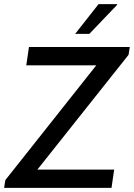

<svg xmlns="http://www.w3.org/2000/svg" viewBox="-29 -915 652 935"><path d="M603 -686 597 -648 153 -89H527L514 0H-9L-3 -38L440 -597H99L112 -686ZM541 -895 542 -892 406 -750H337L451 -895Z"/></svg>

Font: Chivo
Style: Italic
Weight: 400
Italic angle: -8.05°
Designer: Hector Gatti
Foundry: Omnibus-Type
Version: Version 1.007